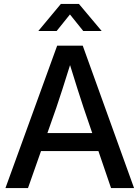

<svg xmlns="http://www.w3.org/2000/svg" viewBox="-20 -961 713 981"><path d="M7.8 0 272 -727.5H402.8L665 0H547.4L482.9 -189H189.5L123 0ZM222.2 -281.2H451.2L407.2 -410.2Q392.6 -455.1 376 -506.3Q359.4 -557.6 337.9 -628.4Q315.9 -557.6 299.3 -506.3Q282.7 -455.1 267.6 -410.2ZM269.5 -802.7H176.3V-803.2L291 -940.9H383.3L499 -803.2V-802.7H405.3L337.4 -887.2Z"/></svg>

Font: Inter Display Medium
Style: Regular
Weight: 500
Designer: Rasmus Andersson
Foundry: rsms
Version: Version 4.001;git-9221beed3